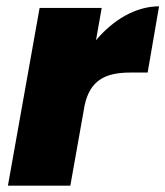

<svg xmlns="http://www.w3.org/2000/svg" viewBox="-20 -586 522 606"><path d="M202 0 247 -253C264 -333 313 -357 391 -357H446L482 -566C407 -566 336 -522 283 -459L301 -561H105L5 0Z"/></svg>

Font: SVN-Poppins ExtraBold
Style: Italic
Weight: 800
Italic angle: -10°
Designer: Ninad Kale (Devanagari), Jonny Pinhorn (Latin)
Foundry: Indian Type Foundry
Version: Version 3.002 2017